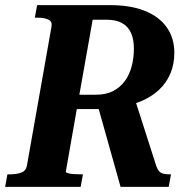

<svg xmlns="http://www.w3.org/2000/svg" viewBox="-42 -730 744 750"><path d="M338 -324 484 -345 569 -80Q574 -67 580 -60.5Q586 -54 596 -51.5Q606 -49 619 -49H626L617 0H429ZM282 -49 273 0H-22L-13 -49H-4Q22 -49 40.5 -55.5Q59 -62 63 -82L159 -625Q163 -646 147 -653.5Q131 -661 104 -661H94L103 -710H387Q468 -710 524 -687.5Q580 -665 609.5 -623Q639 -581 639 -524Q639 -479 623.5 -442.5Q608 -406 578.5 -378.5Q549 -351 507.5 -334Q466 -317 415 -310Q405 -309 395 -307.5Q385 -306 375 -305Q365 -304 354 -304H258L215 -59Q215 -56 223.5 -53.5Q232 -51 245.5 -50Q259 -49 272 -49ZM374 -653H320L268 -360H333Q372 -360 400 -374.5Q428 -389 446 -414Q464 -439 472.5 -471.5Q481 -504 481 -540Q481 -577 469.5 -602Q458 -627 434.5 -640Q411 -653 374 -653Z"/></svg>

Font: Roboto Serif 72pt SemiCondensed SemiBold
Style: Italic
Weight: 600
Width: 4
Italic angle: -10°
Designer: Greg Gazdowicz
Foundry: Commercial Type
Version: Version 1.008